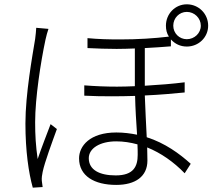

<svg xmlns="http://www.w3.org/2000/svg" viewBox="-20 -835 996 891"><path d="M148.1 -706C147 -691.1 146 -674 143.1 -654.1C130 -574.2 98 -398.1 98 -262.1C98 -134.2 112.9 -33 132.1 35.9L177.9 33C176.8 24.9 175.1 12.1 174 3.9C172.9 -9.2 175.1 -23.8 177.9 -36.9C186.8 -81 223 -178.3 244 -236.2L214.8 -258.9C198.9 -217 170.8 -144.9 154.8 -96.9C146 -159.1 143.1 -206 143.1 -268.1C143.1 -380 169 -547.9 191.1 -650.9C195 -668 199.9 -687.1 204.9 -701ZM619 -116.8C619 -62.9 600.1 -21 517 -21C441.1 -21 392 -46.9 392 -100.9C392 -147 444.2 -179 519.2 -179C553.3 -179 584.9 -174 617.9 -165.1C619 -145.2 619 -127.8 619 -116.8ZM846.9 -779.8C882.1 -779.8 911.9 -751.1 911.9 -715.9C911.9 -680.8 882.1 -653.1 846.9 -653.1C811.8 -653.1 784.1 -680.8 784.1 -715.9C784.1 -751.1 811.8 -779.8 846.9 -779.8ZM773.1 -652C792.3 -631 817.1 -619 846.9 -619C902 -619 946 -661.9 946 -715.9C946 -771 902 -815 846.9 -815C793 -815 750 -771 750 -715.9C750 -696.7 753.9 -680 763.8 -665.1C696.7 -657 619 -652 536.9 -652C487.9 -652 437.1 -653.1 386 -658V-611.9C431.1 -609.7 475.9 -608 521 -608C550.1 -608 577.8 -609 605.8 -610.1V-435C578.8 -433.9 551.1 -432.9 523.1 -432.9C471.9 -432.9 421.2 -435 371.1 -438.9V-391C411.9 -388.8 454.9 -388.1 497.9 -388.1C533.7 -388.1 571 -388.8 606.9 -389.9C608 -333.8 612.2 -266 616.1 -209.9C586.3 -215.9 554 -220.2 519.9 -220.2C397 -220.2 346.9 -157.3 346.9 -100.1C346.9 -18.1 418.3 23.1 519.2 23.1C608.3 23.1 664.1 -16 664.1 -89.8C664.1 -105.8 663 -126.1 663 -150.9C726.9 -125 785.9 -83.8 837 -30.9L865.1 -74.9C813.2 -121.8 745.7 -171.2 660.9 -198.2C658 -259.2 654.1 -329.9 652 -392C720.9 -394.9 785.2 -400.9 837 -405.9V-453.1C782 -446 719.1 -441.1 652 -437.1V-611.9C696 -614 737.2 -617.2 773.1 -620Z"/></svg>

Font: Karasuma Gothic
Style: Light
Weight: 300
Designer: Rasmus Andersson / Ryoko Nishizuka
Foundry: rsms
Version: Version 1.00